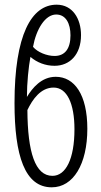

<svg xmlns="http://www.w3.org/2000/svg" viewBox="-20 -790 432 820"><path d="M110 -547C138 -523 174 -509 213 -509C278 -509 326 -557 326 -640C326 -710 290 -770 222 -770C114 -770 42 -641 42 -350C42 -125 86 10 201 10C293 10 353 -89 353 -240C353 -386 298 -462 218 -462C157 -462 118 -414 95 -376C95 -436 102 -504 110 -547ZM220 -728C261 -728 281 -690 281 -639C281 -583 258 -551 213 -551C180 -551 140 -567 121 -590C135 -666 173 -728 220 -728ZM204 -39C130 -39 98 -140 97 -320C119 -366 154 -416 209 -416C266 -416 298 -348 298 -238C298 -111 261 -39 204 -39Z"/></svg>

Font: Noto Sans Display Condensed Light
Style: Regular
Weight: 300
Width: 3
Designer: Monotype Design Team
Foundry: Monotype Imaging Inc.
Version: Version 1.900